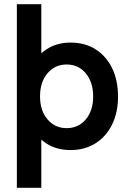

<svg xmlns="http://www.w3.org/2000/svg" viewBox="-20 -701 610 911"><path d="M315 11Q249 11 200.5 -20Q152 -51 125 -108Q98 -165 98 -243Q98 -321 125.5 -378.5Q153 -436 201.5 -467.5Q250 -499 315 -499Q383 -499 433.5 -467Q484 -435 512 -377.5Q540 -320 540 -243Q540 -168 512 -110.5Q484 -53 433 -21Q382 11 315 11ZM60 190V-681H176V-381H166V-120H176V190ZM296 -93Q352 -93 387 -134.5Q422 -176 422 -243Q422 -311 387 -353Q352 -395 296 -395Q241 -395 205.5 -353.5Q170 -312 170 -244Q170 -176 205.5 -134.5Q241 -93 296 -93Z"/></svg>

Font: Gabarito Medium
Style: Regular
Weight: 500
Designer: Leandro Assis / Alvaro Franca / Felipe Casaprima
Foundry: Naipe Foundry
Version: Version 1.000